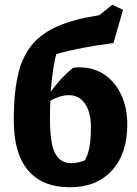

<svg xmlns="http://www.w3.org/2000/svg" viewBox="-20 -775 577 807"><path d="M274 12Q158 12 98 -59Q38 -130 38 -268Q38 -335 43.5 -386Q49 -437 61 -482Q80 -547 119 -592Q158 -637 225.5 -666Q293 -695 397 -711L452 -755L497 -734L457 -594Q385 -585 326 -573.5Q267 -562 217 -548Q202 -499 193 -389Q236 -449 287 -490Q300 -492 313 -492Q374 -492 419.5 -461Q465 -430 490 -375.5Q515 -321 515 -252Q515 -129 450.5 -58.5Q386 12 274 12ZM190 -278Q190 -171 212 -130Q234 -89 279 -89Q305 -89 337 -101Q351 -127 356.5 -159.5Q362 -192 362 -242Q362 -303 337.5 -339Q313 -375 270 -375Q234 -375 192 -352Q191 -337 190.5 -320.5Q190 -304 190 -278Z"/></svg>

Font: Piazzolla
Style: Bold
Weight: 700
Designer: Juan Pablo del Peral
Foundry: Huerta Tipografica
Version: Version 1.330